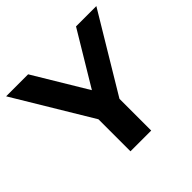

<svg xmlns="http://www.w3.org/2000/svg" viewBox="-160 -810 975 975"><g transform="rotate(-45 327.5 -322.0)"><path d="M402 -228V0H253V-230L4 -644H162L334 -358L506 -644H652Z"/></g></svg>

Font: Montserrat Ace
Style: Bold
Weight: 700
Designer: Julieta Ulanovsky
Foundry: Julieta Ulanovsky
Version: Version 1